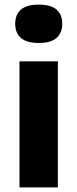

<svg xmlns="http://www.w3.org/2000/svg" viewBox="-20 -813 336 833"><path d="M64.5 0V-547H231V0ZM148 -626.5Q96 -626.5 71 -648.2Q46 -670 46 -709.5Q46 -750 71 -771.5Q96 -793 148 -793Q200.5 -793 225.2 -771.5Q250 -750 250 -709.5Q250 -670 225.2 -648.2Q200.5 -626.5 148 -626.5Z"/></svg>

Font: Encode Sans SemiExpanded
Style: Bold
Weight: 700
Width: 6
Designer: Multiple Designers
Foundry: Impallari Type
Version: Version 3.002